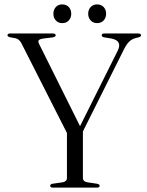

<svg xmlns="http://www.w3.org/2000/svg" viewBox="-20 -852 668 872"><path d="M432.5 -8.5Q432.5 0 421 0H219.5Q208 0 208 -8Q208 -15.5 218.5 -17.5L264 -24Q284 -27.5 284 -43.5V-248L77.5 -655Q68 -674.5 49.5 -678.5L26.5 -682.5Q14 -685.5 14 -692Q14 -700 27 -700H218.5Q233 -700 233 -692Q233 -684.5 218 -682L177 -677Q160 -674.5 156 -669.2Q152 -664 157 -653.5L343.5 -279L515 -622.5Q536.5 -667 486 -677L453 -682.5Q442 -684.5 442 -691.5Q442 -700 454 -700H607.5Q620.5 -700 620.5 -691.5Q620.5 -685 608 -682L599.5 -680Q578.5 -675 565.8 -662Q553 -649 540 -622L356.5 -255V-44Q356.5 -27.5 377 -24L421 -17.5Q432.5 -15 432.5 -8.5ZM263 -747Q244.5 -747 233.5 -759.2Q222.5 -771.5 222.5 -789.5Q222.5 -808 233.5 -820Q244.5 -832 263 -832Q281.5 -832 292.5 -820Q303.5 -808 303.5 -789.5Q303.5 -771.5 292.5 -759.2Q281.5 -747 263 -747ZM421 -747Q403 -747 391.8 -759.2Q380.5 -771.5 380.5 -789.5Q380.5 -808 391.8 -820Q403 -832 421 -832Q439.5 -832 450.8 -820Q462 -808 462 -789.5Q462 -771.5 450.8 -759.2Q439.5 -747 421 -747Z"/></svg>

Font: Fraunces 72pt Light
Style: Regular
Weight: 300
Version: Version 1.000;[0bf87f6ff]